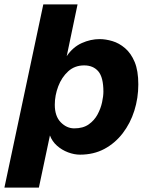

<svg xmlns="http://www.w3.org/2000/svg" viewBox="-75 -688 684 869"><path d="M-55 161 121 -668H276L227 -434Q255 -475 295 -493Q335 -511 376 -511Q403 -511 433.5 -502Q464 -493 491 -470Q518 -447 534.5 -407.5Q551 -368 551 -306Q551 -244 533 -187Q515 -130 480.5 -85Q446 -40 397.5 -14Q349 12 287 12Q261 12 233 1.5Q205 -9 183 -28.5Q161 -48 151 -75L101 161ZM261 -107Q301 -107 326.5 -125Q352 -143 366.5 -170Q381 -197 387 -225Q393 -253 393 -273Q393 -338 370 -365Q347 -392 306 -392Q263 -392 233.5 -365Q204 -338 188.5 -297Q173 -256 173 -214Q173 -162 200 -134.5Q227 -107 261 -107Z"/></svg>

Font: Atkinson Hyperlegible
Style: Bold Italic
Weight: 700
Italic angle: -12°
Designer: Elliott Scott, Megan Eiswerth, Linus Boman, Theodore Petrosky
Foundry: Braille Institute
Version: Version 1.006; ttfautohint (v1.8.3)